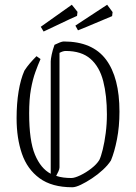

<svg xmlns="http://www.w3.org/2000/svg" viewBox="-20 -780 574 810"><path d="M151 -531Q140 -506 129 -475.5Q118 -445 110.5 -403.5Q103 -362 103 -302Q103 -186 127.5 -127.5Q152 -69 194 -47V-521Q194 -530 198 -549.5Q202 -569 210 -591Q222 -597 232.5 -601Q243 -605 249 -605Q370 -605 427 -529Q484 -453 484 -309Q484 -246 473.5 -192.5Q463 -139 448 -103Q436 -84 414.5 -64Q393 -44 368 -27.5Q343 -11 321 -0.5Q299 10 285 10Q199 10 147 -28Q95 -66 72.5 -131.5Q50 -197 50 -281Q50 -343 58.5 -394.5Q67 -446 83 -482Q94 -499 106.5 -513.5Q119 -528 134 -543ZM231 -74Q231 -67 226.5 -57Q222 -47 217 -38Q232 -33 248 -31Q264 -29 281 -29Q295 -29 319 -40.5Q343 -52 365.5 -69.5Q388 -87 399 -105Q406 -119 413.5 -149.5Q421 -180 426 -218.5Q431 -257 431 -297Q431 -377 415.5 -437.5Q400 -498 362 -531.5Q324 -565 257 -565Q246 -565 231 -557ZM164 -647 152 -667 283 -760 307 -730 305 -713Q273 -699 237 -681.5Q201 -664 164 -647ZM309 -652 298 -672 432 -760 455 -729 453 -712Q421 -699 384 -683Q347 -667 309 -652Z"/></svg>

Font: Grenze Gotisch ExtraLight
Style: Regular
Weight: 200
Designer: Renata Polastri
Foundry: Omnibus-Type
Version: Version 1.001